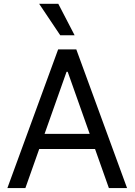

<svg xmlns="http://www.w3.org/2000/svg" viewBox="-20 -959 686 979"><path d="M17.6 0 276.4 -707H369.1L627.9 0H535.2L325.2 -592.8H319.3L109.4 0ZM503.9 -276.4V-199.2H141.6V-276.4ZM179.7 -939.5H277.3L360.4 -779.3H287.1Z"/></svg>

Font: Pretendard JP Variable
Style: Regular
Weight: 400
Designer: Base glyphs from Inter by Rasmus Andersson; Hangul glyphs from Noto Sans CJK(Source Han Sans) by Jang Soo-young and Kang
Foundry: Kil Hyung-jin
Version: Version 1.307;Glyphs 3.2 (3192)